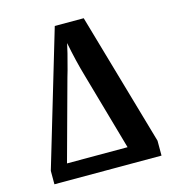

<svg xmlns="http://www.w3.org/2000/svg" viewBox="-106 -806 826 897"><g transform="rotate(-15 306.5 -357.0)"><path d="M47 -65 240 -714H380L565 -72V0H47ZM422 -79 315 -455Q293 -530 275 -622Q269 -590 244 -498L235 -467L129 -79Z"/></g></svg>

Font: Noto Serif CondExtraBold
Style: Regular
Weight: 800
Width: 3
Designer: Monotype Design Team
Foundry: Monotype Imaging Inc.
Version: Version 1.001